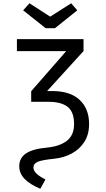

<svg xmlns="http://www.w3.org/2000/svg" viewBox="-20 -948 655 1187"><path d="M420 -927.7 457.9 -884.1 320 -773.8H262.1L123.1 -884.1L162.1 -927.7L290.3 -845.1ZM229.2 219Q164.6 191.8 131.8 157.7Q99 123.6 99 80Q99 28.7 140.8 0.5Q182.6 -27.7 269.7 -35.4Q349.2 -43.1 393.6 -77.7Q437.9 -112.3 437.9 -181Q437.9 -255.9 398.5 -287.2Q359 -318.5 281.5 -318.5H172.8V-384.1L389.2 -631.8H84.6V-706.2H496.4V-632.3L271.3 -385.1H298.5Q412.8 -386.2 471.8 -331Q530.8 -275.9 530.8 -181.5Q530.8 -116.9 501.8 -71.3Q472.8 -25.6 423.8 0.8Q374.9 27.2 315.4 33.3Q238.5 41 212.6 52.6Q186.7 64.1 186.7 87.2Q186.7 107.2 205.9 125.4Q225.1 143.6 261 161.5Z"/></svg>

Font: FiraCode Nerd Font
Style: Regular
Weight: 400
Designer: Carrois Corporate, Edenspiekermann AG, Nikita Prokopov
Foundry: Carrois Corporate, Edenspiekermann AG, Nikita Prokopov
Version: Version 6.002;Nerd Fonts 2.1.0